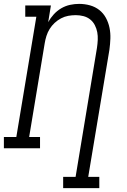

<svg xmlns="http://www.w3.org/2000/svg" viewBox="-33 -763 653 988"><path d="M292 205V147H356L466 -517Q469 -537 470 -557.5Q471 -578 467.5 -597Q464 -616 455 -633.5Q446 -651 431 -663Q416 -675 396.5 -680Q377 -685 357 -685Q357 -685 357 -685Q357 -685 357 -685Q337 -685 318 -681.5Q299 -678 281 -668.5Q263 -659 248 -645Q233 -631 222.5 -614Q212 -597 206 -578Q200 -559 197 -540L117 -58H173V0H-13V-58H51L154 -677H97V-735H229L215 -649Q227 -671 244 -689.5Q261 -708 282.5 -720.5Q304 -733 327.5 -738Q351 -743 374 -743Q403 -743 430 -735.5Q457 -728 478 -711.5Q499 -695 512 -671Q525 -647 530.5 -620Q536 -593 535 -564.5Q534 -536 530 -507L421 147H478V205Z"/></svg>

Font: Iosevka Slab LtExObl
Style: Regular
Weight: 300
Width: 7
Italic angle: -9°
Monospace: yes
Designer: Belleve Invis
Foundry: Belleve Invis
Version: Version 11.1.0; ttfautohint (v1.8.3)